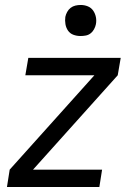

<svg xmlns="http://www.w3.org/2000/svg" viewBox="-20 -753 540 773"><path d="M8 0 19 -70 360 -450H82L94 -520H466L454 -450L113 -70H391L380 0ZM304 -608Q289 -608 275.5 -613Q262 -618 254 -629.5Q246 -641 243.5 -655.5Q241 -670 243 -685Q245 -695 250.5 -705Q256 -715 264.5 -721.5Q273 -728 283.5 -730.5Q294 -733 305 -733Q320 -733 333.5 -727.5Q347 -722 355 -710.5Q363 -699 366 -684.5Q369 -670 366 -655Q364 -645 358.5 -635Q353 -625 344.5 -618.5Q336 -612 325.5 -610Q315 -608 304 -608Z"/></svg>

Font: Iosevka Algr
Style: Italic
Weight: 400
Italic angle: -9°
Monospace: yes
Designer: Belleve Invis
Foundry: Belleve Invis
Version: Version 26.0.2; ttfautohint (v1.8.3)